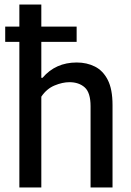

<svg xmlns="http://www.w3.org/2000/svg" viewBox="-20 -828 578 848"><path d="M65.5 0V-808H162.5V-484.5H168Q225.5 -552 319 -552Q363.5 -552 399.2 -534Q435 -516 456 -475Q477 -434 477 -364V0H380V-358.5Q380 -419 354.2 -442Q328.5 -465 286.5 -465Q256 -465 221 -450.5Q186 -436 162.5 -401V0ZM3 -643V-710.5H318.5V-643Z"/></svg>

Font: Encode Sans Semi Condensed Medium
Style: Regular
Weight: 500
Width: 4
Designer: Multiple Designers
Foundry: Impallari Type
Version: Version 3.000; ttfautohint (v1.8.3) -l 8 -r 50 -G 200 -x 14 